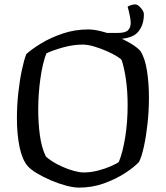

<svg xmlns="http://www.w3.org/2000/svg" viewBox="-20 -854 755 874"><path d="M340 0Q315 0 281 -9Q247 -18 212 -33Q177 -48 148.5 -65Q120 -82 106 -98Q81 -127 69 -185Q57 -243 57 -316Q57 -375 63.5 -433Q70 -491 80 -537.5Q90 -584 100 -608Q124 -630 166.5 -656Q209 -682 264.5 -701Q320 -720 382 -720Q407 -720 441 -711.5Q475 -703 510 -688.5Q545 -674 574.5 -656.5Q604 -639 619 -622Q640 -590 649 -532.5Q658 -475 658 -410Q658 -349 651.5 -290.5Q645 -232 635 -186.5Q625 -141 613 -117Q592 -94 550 -66.5Q508 -39 454 -19.5Q400 0 340 0ZM361 -69Q393 -69 426 -77.5Q459 -86 485 -97.5Q511 -109 521 -117Q539 -161 550 -229.5Q561 -298 561 -376Q561 -437 553.5 -490.5Q546 -544 534 -580Q531 -586 511.5 -598Q492 -610 464.5 -622Q437 -634 408 -642.5Q379 -651 356 -651Q313 -651 266.5 -638Q220 -625 191 -611Q174 -567 164 -497Q154 -427 154 -355Q154 -294 161.5 -238.5Q169 -183 188 -143Q198 -132 218.5 -119Q239 -106 265 -94.5Q291 -83 316.5 -76Q342 -69 361 -69ZM464 -684V-704H514Q551 -704 563 -716.5Q575 -729 575 -751Q575 -761 571 -781.5Q567 -802 561 -824Q580 -834 596 -834Q607 -834 621 -818Q635 -802 635 -789Q635 -739 607.5 -707.5Q580 -676 504 -676Q497 -676 485.5 -678Q474 -680 464 -684Z"/></svg>

Font: Texturina 72pt Medium
Style: Regular
Weight: 500
Designer: Guillermo Torres Carreño
Foundry: Omnibus-Type
Version: Version 1.002; ttfautohint (v1.8.3)